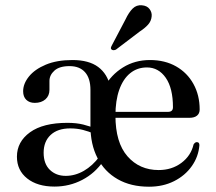

<svg xmlns="http://www.w3.org/2000/svg" viewBox="-20 -695 816 726"><path d="M336 -189.5Q315.5 -198 293.5 -203.8Q271.5 -209.5 245.5 -209.5Q198 -209.5 171.5 -184.8Q145 -160 145 -117.5Q145 -75.5 168.5 -52.8Q192 -30 228.5 -30Q264 -30 297 -49Q330 -68 356 -103L371 -86.5Q339.5 -40 291 -14.8Q242.5 10.5 186 10.5Q121.5 10.5 82.8 -20.2Q44 -51 44 -102.5Q44 -159 93.5 -194.8Q143 -230.5 235 -230.5Q269 -230.5 295 -224Q321 -217.5 342 -208ZM735 -281Q735 -266 725 -257.8Q715 -249.5 696 -249.5H394.5V-272H615Q634 -272 634 -289.5Q634 -361.5 606.8 -400.8Q579.5 -440 535.5 -440Q499 -440 472.2 -418.2Q445.5 -396.5 431 -355.8Q416.5 -315 416.5 -258Q416.5 -156 462 -104Q507.5 -52 580 -52Q629.5 -52 665.8 -79Q702 -106 712 -149Q718 -158 724.5 -157.5Q729 -157.5 731.5 -154.8Q734 -152 734 -146Q730.5 -102.5 705.2 -66.8Q680 -31 638.2 -10Q596.5 11 543.5 11Q474.5 11 424.8 -17.5Q375 -46 348.5 -97.8Q322 -149.5 322 -218.5V-355Q322 -399 301.5 -422Q281 -445 243 -445Q204.5 -445 185.8 -428Q167 -411 167 -389V-355.5Q167 -333 151.8 -319.5Q136.5 -306 111.5 -306Q91.5 -306 79.5 -317.5Q67.5 -329 67.5 -350Q67.5 -378.5 89.5 -405.8Q111.5 -433 153.2 -450.5Q195 -468 254 -468Q316 -468 351.2 -441.8Q386.5 -415.5 397 -367L374 -365Q400 -412 445 -440Q490 -468 547 -468Q603.5 -468 645.8 -444Q688 -420 711.5 -377.5Q735 -335 735 -281ZM454.5 -621.5Q467 -648 481.5 -662.5Q496 -677 516.5 -675Q536 -673.5 545.5 -660.8Q555 -648 553.5 -633.5Q552 -615.5 540 -602Q528 -588.5 508 -575.5L418.5 -507.5Q414.5 -505.5 410 -505.2Q405.5 -505 402 -507.5Q398.5 -511 399.5 -515Q400.5 -519 403 -523.5Z"/></svg>

Font: Fraunces 60pt
Style: Regular
Weight: 400
Version: Version 1.000;[b76b70a41]